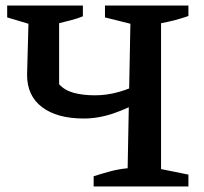

<svg xmlns="http://www.w3.org/2000/svg" viewBox="-20 -675 739 695"><path d="M319 0V-37Q350 -47 380 -55Q410 -63 442 -66L452 -589L360 -612V-655H662V-617Q639 -609 614.5 -602.5Q590 -596 563 -591V-63L662 -43V0ZM283 -246Q187 -246 132.5 -287Q78 -328 78 -404L83 -589L6 -612V-655H280V-616Q261 -608 239 -602.5Q217 -597 194 -591V-370Q214 -348 247 -339Q280 -330 324 -330Q367 -330 409.5 -342Q452 -354 498 -377L497 -313Q447 -284 392 -265Q337 -246 283 -246Z"/></svg>

Font: Piazzolla 24pt SemiBold
Style: Regular
Weight: 600
Designer: Juan Pablo del Peral
Foundry: Huerta Tipografica
Version: Version 2.005